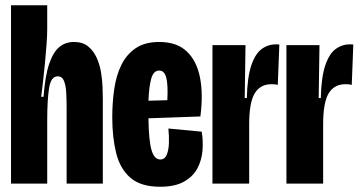

<svg xmlns="http://www.w3.org/2000/svg" viewBox="-20 -700 1372 732"><path d="M22 0V-296V-680H160V-588Q160 -565 157.5 -531.5Q155 -498 151.5 -460.5Q148 -423 144 -388.5Q140 -354 137 -331H146Q152 -411 167.5 -456.5Q183 -502 206.5 -521Q230 -540 262 -540Q295 -540 315.5 -523.5Q336 -507 348 -481Q360 -455 365 -425Q370 -395 371 -367.5Q372 -340 372 -322V0H234V-289Q234 -319 232.5 -346.5Q231 -374 224 -391.5Q217 -409 200 -409Q174 -409 167 -363.5Q160 -318 160 -241V0Z M591 12Q517 12 477.5 -22Q438 -56 423 -116Q408 -176 408 -253Q408 -309 415.5 -360.5Q423 -412 442.5 -452Q462 -492 497 -516Q532 -540 587 -540Q654 -540 692 -504Q730 -468 742.5 -404.5Q755 -341 744 -256L546 -249Q547 -165 557.5 -128.5Q568 -92 591 -92Q608 -92 615.5 -109.5Q623 -127 624 -153.5Q625 -180 622 -210L749 -198Q755 -163 752 -126Q749 -89 732.5 -58Q716 -27 681.5 -7.5Q647 12 591 12ZM587 -431Q565 -431 556.5 -400Q548 -369 546 -316L618 -318Q621 -376 614 -403.5Q607 -431 587 -431Z M790 0V-288V-528H916L913 -326H921Q923 -406 938 -450.5Q953 -495 977.5 -513Q1002 -531 1032 -531Q1040 -531 1045 -530L1039 -376Q1034 -378 1027.5 -378.5Q1021 -379 1015 -379Q972 -379 951 -344Q930 -309 930 -227V0Z M1072 0V-288V-528H1198L1195 -326H1203Q1205 -406 1220 -450.5Q1235 -495 1259.5 -513Q1284 -531 1314 -531Q1322 -531 1327 -530L1321 -376Q1316 -378 1309.5 -378.5Q1303 -379 1297 -379Q1254 -379 1233 -344Q1212 -309 1212 -227V0Z"/></svg>

Font: Bricolage Grotesque 48pt Condensed Bricolage Grotesque 48pt Condensed Regular
Style: Bold
Weight: 700
Width: 3
Designer: Mathieu Triay
Foundry: Atelier Triay
Version: Version 1.000; ttfautohint (v1.8.4.7-5d5b);gftools[0.9.32]